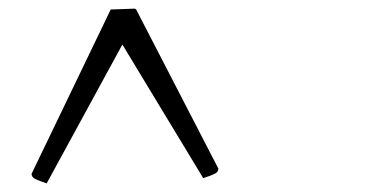

<svg xmlns="http://www.w3.org/2000/svg" viewBox="-20 -713 873 444"><path d="M236 -691 291 -693Q295 -693 298 -685L485 -323Q485 -318 481 -314Q477 -310 450 -301L263 -610L88 -289Q61 -298 57 -302Q53 -306 53 -311Z"/></svg>

Font: Lusitana
Style: Regular
Weight: 400
Designer: Ana Paula Megda
Foundry: Ana Paula Megda
Version: Version 1.001; ttfautohint (v1.4.1)